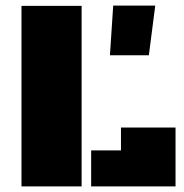

<svg xmlns="http://www.w3.org/2000/svg" viewBox="-20 -669 662 689"><path d="M57.1 0V-647.9H272.9V0ZM307.1 0V-129.4H414.1V-211.4H609.9V0ZM374.5 -470.7 386.2 -648.9H537.1L514.2 -470.7Z"/></svg>

Font: Black Ops One
Style: Regular
Weight: 400
Designer: James Grieshaber, Eben Sorkin
Foundry: Sorkin Type Co.
Version: Version 1.004; ttfautohint (v1.8.4.7-5d5b)